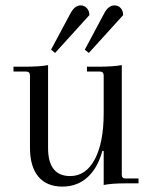

<svg xmlns="http://www.w3.org/2000/svg" viewBox="-20 -679 563 711"><path d="M184 -483 169 -495 239 -626Q256 -659 278 -659Q292 -659 301.5 -649Q311 -639 311 -623ZM309 -483 294 -495 364 -626Q380 -659 404 -659Q418 -659 427 -649Q436 -639 436 -623ZM211 12Q153 12 122 -25Q91 -62 91 -132V-399Q91 -414 77 -414H30V-432H68Q130 -432 158 -438V-131Q158 -27 240 -27Q298 -27 331 -89Q364 -151 364 -261V-399Q364 -414 350 -414H302V-432H341Q401 -432 431 -438V-32Q431 -18 445 -18H493V0H444Q394 0 364 6V-120H359Q342 -57 304 -22.5Q266 12 211 12Z"/></svg>

Font: Arapey Thin
Style: Regular
Weight: 100
Designer: Eduardo Rodriguez Tunni
Foundry: Eduardo Rodriguez Tunni
Version: Version 4.000;hotconv 1.0.109;makeotfexe 2.5.65596